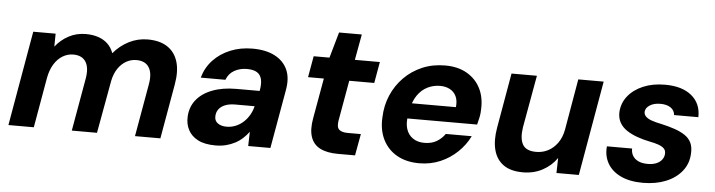

<svg xmlns="http://www.w3.org/2000/svg" viewBox="-43 -823 3789 1017"><g transform="rotate(5 1851.5 -314.5)"><path d="M22 0 110 -504H229L228 -435Q257 -472 298 -494Q339 -516 389 -516Q426 -516 455.5 -506Q485 -496 505.5 -476.5Q526 -457 537 -427Q571 -468 618 -492Q665 -516 718 -516Q782 -516 822.5 -489.5Q863 -463 878.5 -413Q894 -363 881 -290L830 0H695L744 -278Q755 -338 735 -370Q715 -402 668 -402Q639 -402 614 -388Q589 -374 570.5 -347Q552 -320 544 -281L493 0H359L408 -278Q419 -338 399 -370Q379 -402 332 -402Q302 -402 275.5 -386Q249 -370 230.5 -340Q212 -310 204 -268L157 0Z M1124 12Q1066 12 1030.5 -6.5Q995 -25 978.5 -56.5Q962 -88 964 -126Q966 -178 996 -216Q1026 -254 1080.5 -275Q1135 -296 1208 -296H1332Q1339 -333 1333.5 -357.5Q1328 -382 1309 -394Q1290 -406 1255 -406Q1218 -406 1188.5 -389.5Q1159 -373 1146 -339H1015Q1030 -393 1067 -432.5Q1104 -472 1157.5 -494Q1211 -516 1275 -516Q1346 -516 1393.5 -491.5Q1441 -467 1461.5 -422Q1482 -377 1470 -312L1415 0H1297L1299 -76Q1285 -57 1267 -40.5Q1249 -24 1227 -12.5Q1205 -1 1179.5 5.5Q1154 12 1124 12ZM1174 -92Q1199 -92 1222 -101.5Q1245 -111 1263 -127.5Q1281 -144 1293.5 -165.5Q1306 -187 1312 -211V-213H1209Q1179 -213 1157 -204.5Q1135 -196 1123 -180.5Q1111 -165 1110 -144Q1108 -119 1126 -105.5Q1144 -92 1174 -92Z M1774 0Q1715 0 1678.5 -19Q1642 -38 1629 -77.5Q1616 -117 1627 -177L1665 -391H1581L1601 -504H1685L1724 -641H1845L1820 -504H1953L1933 -391H1800L1762 -176Q1756 -141 1770 -128Q1784 -115 1816 -115H1886L1865 0Z M2207 12Q2138 12 2088.5 -16Q2039 -44 2013.5 -95Q1988 -146 1992 -214Q1994 -277 2017.5 -331.5Q2041 -386 2082 -427.5Q2123 -469 2178 -492.5Q2233 -516 2300 -516Q2368 -516 2416 -488Q2464 -460 2488 -412Q2512 -364 2509 -301Q2509 -280 2504.5 -258.5Q2500 -237 2495 -219H2087L2101 -301H2375Q2379 -335 2368 -358.5Q2357 -382 2334.5 -394Q2312 -406 2282 -406Q2247 -406 2215.5 -390.5Q2184 -375 2162 -343Q2140 -311 2131 -262L2126 -233Q2119 -194 2128.5 -163.5Q2138 -133 2163 -115.5Q2188 -98 2225 -98Q2263 -98 2290 -114Q2317 -130 2334 -155H2472Q2449 -108 2409.5 -70Q2370 -32 2318.5 -10Q2267 12 2207 12Z M2758 12Q2693 12 2654.5 -15.5Q2616 -43 2603 -93.5Q2590 -144 2602 -212L2653 -504H2788L2738 -225Q2729 -166 2747 -134Q2765 -102 2819 -102Q2853 -102 2882 -117Q2911 -132 2932 -161Q2953 -190 2961 -232L3008 -504H3143L3055 0H2936L2938 -80Q2909 -38 2862.5 -13Q2816 12 2758 12Z M3396 12Q3326 12 3278 -11Q3230 -34 3207.5 -74Q3185 -114 3190 -164H3324Q3323 -143 3333 -126Q3343 -109 3363 -99.5Q3383 -90 3413 -90Q3440 -90 3459 -98Q3478 -106 3488.5 -120Q3499 -134 3500 -151Q3501 -169 3490.5 -179.5Q3480 -190 3460 -197Q3440 -204 3413 -209Q3378 -216 3346 -227.5Q3314 -239 3290 -255Q3266 -271 3252.5 -294.5Q3239 -318 3240 -351Q3243 -399 3272.5 -436Q3302 -473 3352.5 -494.5Q3403 -516 3469 -516Q3560 -516 3610.5 -474Q3661 -432 3659 -360H3530Q3528 -385 3507.5 -399Q3487 -413 3453 -413Q3418 -413 3396 -398.5Q3374 -384 3373 -363Q3373 -349 3383.5 -338.5Q3394 -328 3415 -320.5Q3436 -313 3467 -307Q3507 -298 3539 -287Q3571 -276 3594 -260.5Q3617 -245 3628 -222Q3639 -199 3637 -165Q3635 -111 3603 -71Q3571 -31 3517.5 -9.5Q3464 12 3396 12Z"/></g></svg>

Font: DM Sans
Style: Bold Italic
Weight: 700
Italic angle: -10°
Designer: Colophon Foundry, Jonny Pinhorn
Foundry: Colophon Foundry
Version: Version 4.004;gftools[0.9.30]